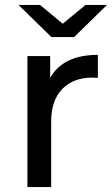

<svg xmlns="http://www.w3.org/2000/svg" viewBox="-20 -757 453 777"><path d="M91 0V-530H183V-442Q236 -535 376 -535V-442Q370 -442 364.5 -442.5Q359 -443 354 -443Q277 -443 232 -397Q187 -351 187 -264V0ZM188 -607 55 -737H142L234 -661L326 -737H413L280 -607Z"/></svg>

Font: Montserrat Medium
Style: Regular
Weight: 500
Designer: Julieta Ulanovsky
Foundry: Julieta Ulanovsky
Version: Version 9.000; ttfautohint (v1.8.4.7-5d5b)